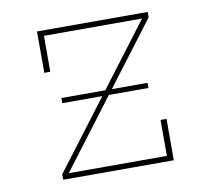

<svg xmlns="http://www.w3.org/2000/svg" viewBox="-64 -591 728 663"><g transform="rotate(-10 300.0 -260.0)"><path d="M106 0V-19L471 -501H127V-375H106V-520H494V-501L129 -19H473V-145H494V0ZM451 -261H149V-279H451Z"/></g></svg>

Font: Iosevka HT Thin Extended
Style: Regular
Weight: 100
Width: 7
Monospace: yes
Designer: Belleve Invis
Foundry: Belleve Invis
Version: Version 32.3.0; ttfautohint (v1.8.4)